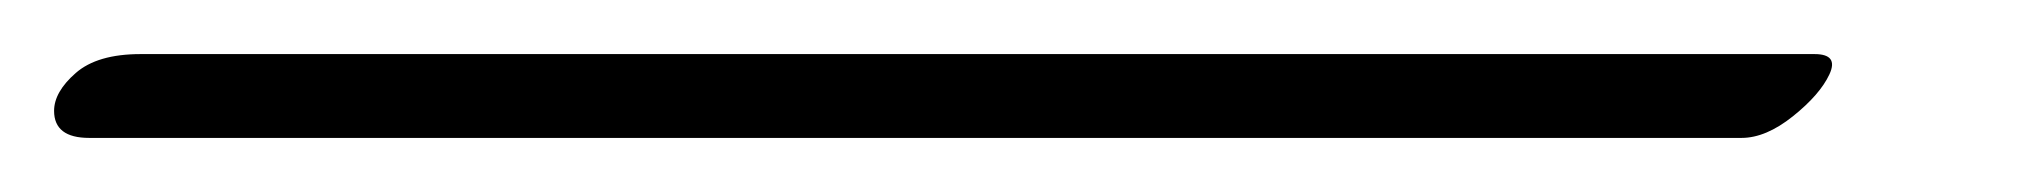

<svg xmlns="http://www.w3.org/2000/svg" viewBox="-51 6 754 71"><path d="M-18 57Q-31 57 -31 47Q-31 40 -23 33Q-15 26 1 26H620Q629 26 625.5 33.5Q622 41 612 49Q602 57 593 57Z"/></svg>

Font: Beau Rivage
Style: Regular
Weight: 400
Designer: Robert E. Leuschke
Foundry: Robert E. Leuschke
Version: Version 1.010; ttfautohint (v1.8.3)